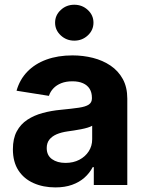

<svg xmlns="http://www.w3.org/2000/svg" viewBox="-20 -789 624 819"><path d="M216.2 10.4Q164.2 10.4 123 -8Q81.8 -26.3 58.4 -62.4Q35 -98.5 35 -152.3Q35 -198 51.5 -228.7Q68 -259.4 96.8 -278.3Q125.6 -297.2 162.4 -307.1Q199.1 -317 239.8 -320.7Q287.3 -325.3 316.4 -329.6Q345.4 -333.9 358.7 -342.9Q372.1 -352 372.1 -369.3V-371.7Q372.1 -394.2 362.4 -410Q352.6 -425.7 334.1 -433.9Q315.5 -442.2 288.7 -442.2Q261.5 -442.2 241.2 -434.1Q220.9 -426 207.7 -412Q194.4 -398 188.7 -380.1L50.6 -402Q63.9 -449.4 96.4 -483.1Q128.9 -516.8 177.9 -534.8Q226.9 -552.7 289.3 -552.7Q334.7 -552.7 376.6 -542.1Q418.6 -531.4 451.6 -509.1Q484.7 -486.7 503.9 -451.7Q523 -416.7 523 -368.2V0H380.1V-76H375.4Q362.1 -50.5 340.2 -31.1Q318.3 -11.7 287.5 -0.7Q256.7 10.4 216.2 10.4ZM259.4 -94.1Q292.8 -94.1 318.4 -107.5Q344 -120.9 358.6 -143.7Q373.2 -166.5 373.2 -194.9V-252.7Q366.4 -248.4 353.9 -244.6Q341.4 -240.8 326 -237.8Q310.6 -234.8 295.6 -232.5Q280.5 -230.3 268.2 -228.5Q241.3 -224.7 221.3 -216.1Q201.4 -207.4 190.3 -193.1Q179.3 -178.8 179.3 -157.4Q179.3 -126.3 201.8 -110.2Q224.3 -94.1 259.4 -94.1ZM296.9 -615.6Q263.1 -615.6 239.1 -638.1Q215 -660.5 215 -692.2Q215 -724.1 239.1 -746.4Q263.1 -768.8 296.9 -768.8Q330.7 -768.8 354.7 -746.4Q378.7 -724.1 378.7 -692.3Q378.7 -660.5 354.7 -638.1Q330.7 -615.6 296.9 -615.6Z"/></svg>

Font: GitLab Sans
Style: Regular
Weight: 400
Designer: Rasmus Andersson
Foundry: Modifications by GitLab B.V., manufactured by rsms
Version: Version 4.000;git-c8fb6b7